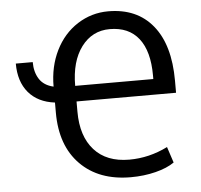

<svg xmlns="http://www.w3.org/2000/svg" viewBox="-52 -774 877 839"><g transform="rotate(-5 386.5 -354.5)"><path d="M488.8 10.7Q349.1 10.7 267.8 -71.5Q186.5 -153.8 186.5 -298.8V-343.3Q111.8 -352.5 71.3 -400.6Q30.8 -448.7 30.8 -527.8H105Q105 -483.9 124.5 -453.4Q144 -422.9 186.5 -413.1Q186.5 -501 221.2 -571Q255.9 -641.1 317.6 -680.7Q379.4 -720.2 452.6 -720.2Q578.6 -720.2 647.9 -635Q717.3 -549.8 717.3 -392.6V-339.8H280.8V-294.4Q280.8 -187 335 -126.7Q389.2 -66.4 488.8 -66.4Q576.2 -66.4 657.2 -106.9L680.2 -37.1Q648.9 -15.1 597.7 -2.2Q546.4 10.7 488.8 10.7ZM280.8 -408.2H623.5V-424.3Q623.5 -530.3 579.8 -586.2Q536.1 -642.1 452.6 -642.1Q375.5 -642.1 328.1 -578.9Q280.8 -515.6 280.8 -408.2Z"/></g></svg>

Font: APIMedia Roboto
Style: Regular
Weight: 400
Designer: Google
Version: Version 2.137; 2017